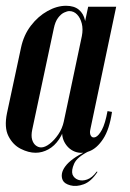

<svg xmlns="http://www.w3.org/2000/svg" viewBox="-32 -518 444 658"><path d="M277.8 -75.5Q274.2 -60.5 279.8 -52.2Q285.2 -44 295.8 -48.4Q306.2 -52.8 317.4 -73.5Q328.5 -94.2 336.5 -137.2L351.8 -134.5Q343 -74.5 321.5 -41.9Q300 -9.2 273.4 0.6Q246.8 10.5 223.9 1.4Q201 -7.8 188.5 -31.5Q176 -55.2 184 -89.2L270.2 -495H366.2ZM248.5 -394.2Q253.2 -418.2 248.2 -437.6Q243.2 -457 232 -468.5Q220.8 -480 205.5 -480Q198.5 -480 187.8 -475Q177 -470 167.1 -457Q157.2 -444 152.5 -421L78.5 -73.8Q74.2 -53.2 78 -39.9Q81.8 -26.5 90.5 -19.6Q99.2 -12.8 109 -12.8Q122 -12.8 138 -25Q154 -37.2 167.8 -57.4Q181.5 -77.5 186.8 -102ZM194 -98Q186.2 -64 170.5 -40.8Q154.8 -17.5 133.6 -6Q112.5 5.5 90 5.5Q65.8 5.5 39 -8Q12.2 -21.5 -3 -51.4Q-18.2 -81.2 -8 -130.5L40 -354.5Q49.2 -398 73.9 -430.1Q98.5 -462.2 130.9 -480.2Q163.2 -498.2 194.2 -498.2Q222 -498.2 238.2 -484.8Q254.5 -471.2 259.2 -448.5Q264 -425.8 258.5 -396.2ZM299.5 70 302.2 71Q280.5 104.2 255 113.5Q229.5 122.8 209.2 117.2Q189 111.8 183.2 100Q178.2 89.5 180.2 77.2Q182.2 65 191.8 52.1Q201.2 39.2 219.1 26.1Q237 13 264.8 0H273Q232 20.2 222 43.1Q212 66 216.5 80Q221.8 93 235.6 98.1Q249.5 103.2 266.6 97.2Q283.8 91.2 299.5 70Z"/></svg>

Font: Emberly Black
Style: Italic
Weight: 900
Italic angle: -12°
Designer: Rajesh Rajput
Foundry: Rajesh Rajput
Version: Version 1.000